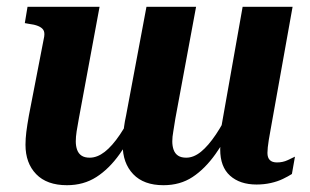

<svg xmlns="http://www.w3.org/2000/svg" viewBox="-20 -534 913 565"><path d="M212 -185Q208 -164 205.5 -147.5Q203 -131 203 -118Q203 -104 207 -93Q211 -82 220 -76Q229 -70 244 -70Q266 -70 288 -87Q310 -104 333 -138Q356 -172 378 -221L394 -185Q363 -124 332 -80.5Q301 -37 263.5 -13Q226 11 177 11Q118 11 86.5 -21.5Q55 -54 55 -108Q55 -126 57.5 -146Q60 -166 65 -194L110 -426Q112 -439 107.5 -446Q103 -453 92 -457.5Q81 -462 64 -464L53 -466L61 -514H273ZM776 -151Q773 -135 771 -122.5Q769 -110 768 -100.5Q767 -91 767 -84Q767 -70 774 -63Q781 -56 795 -56Q812 -56 826 -62.5Q840 -69 848 -73L839 -22Q828 -15 812.5 -7.5Q797 0 777 4.5Q757 9 735 9Q686 9 657 -17Q628 -43 628 -94Q628 -101 628.5 -108Q629 -115 630.5 -123Q632 -131 634 -139L627 -136L694 -514H841ZM496 -185Q493 -164 490 -147.5Q487 -131 487 -118Q487 -104 491 -93Q495 -82 504 -76Q513 -70 528 -70Q550 -70 571.5 -87.5Q593 -105 615.5 -138.5Q638 -172 661 -221L676 -185Q645 -124 614 -80.5Q583 -37 546.5 -13Q510 11 461 11Q403 11 372 -21.5Q341 -54 341 -108Q341 -120 342 -132.5Q343 -145 345 -160.5Q347 -176 351 -194L411 -514H557Z"/></svg>

Font: Roboto Serif 72pt SemiCondensed SemiBold
Style: Italic
Weight: 600
Width: 4
Italic angle: -10°
Designer: Greg Gazdowicz
Foundry: Commercial Type
Version: Version 1.008